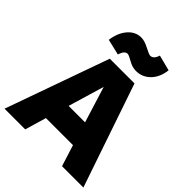

<svg xmlns="http://www.w3.org/2000/svg" viewBox="-262 -1073 1214 1214"><g transform="rotate(45 345.5 -466.0)"><path d="M257 -749 151 -774Q161 -845 198 -887.5Q235 -930 287 -930Q316 -930 356 -909Q396 -888 407 -888Q437 -888 450 -932L555 -905Q547 -837 507.5 -796.5Q468 -756 411 -756Q378 -756 344 -776Q310 -796 298 -796Q271 -796 257 -749ZM-7 0 240 -694H461L698 0H507L462 -143H220L178 0ZM267 -299H414L339 -541Z"/></g></svg>

Font: Cantarell Extra Bold
Style: Regular
Weight: 800
Designer: Dave Crossland, Nikolaus Waxweiler, Florian Fecher, Jacques Le Bailly, Eben Sorkin, Alexei Vanyashin, Alexios Zavras, Em
Version: Version 0.303